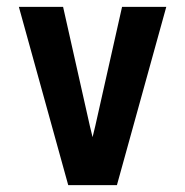

<svg xmlns="http://www.w3.org/2000/svg" viewBox="-20 -540 540 560"><path d="M179 0 35 -520H164L242 -173Q244 -165 246 -156.5Q248 -148 250 -140Q252 -148 254 -156.5Q256 -165 258 -173L336 -520H465L321 0Z"/></svg>

Font: Iosevka SS04 Extrabold
Style: Regular
Weight: 800
Monospace: yes
Designer: Belleve Invis
Foundry: Belleve Invis
Version: Version 19.0.0; ttfautohint (v1.8.4)